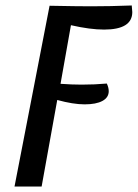

<svg xmlns="http://www.w3.org/2000/svg" viewBox="-20 -681 503 701"><path d="M463 -637Q463 -573 360 -573Q309 -573 239 -589L201 -375Q243 -372 278 -372Q326 -372 370 -376Q377 -361 377 -348Q377 -325 354 -312.5Q331 -300 289 -300Q247 -300 189 -316L132 0H33L161 -660Q263 -658 312 -658Q383 -658 461 -661Q463 -643 463 -637Z"/></svg>

Font: Sansita Light Italic
Style: Regular
Weight: 300
Italic angle: -11°
Designer: Pablo Cosgaya
Foundry: Omnibus-Type
Version: Version 1.006